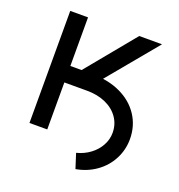

<svg xmlns="http://www.w3.org/2000/svg" viewBox="-121 -631 795 854"><g transform="rotate(20 277.0 -203.5)"><path d="M125.7 -299.7H259Q332.2 -299.7 389.8 -272.4Q447.5 -245.2 479.6 -196.1Q511.7 -147.1 511.7 -84.9Q511.7 -34.2 488.6 10.2Q465.5 54.6 423.9 84.1Q382.3 113.6 329.4 122.9L307.3 53.9Q342.9 44.9 370.7 24.2Q398.5 3.5 414 -25Q429.6 -53.5 429.6 -84.9Q429.6 -125 407.8 -156.4Q386 -187.8 347.2 -205.1Q308.4 -222.4 259 -222.4H125.7ZM67 -530.4H151.2V-300.4H204.4L393.6 -530.4H501.4L245.9 -222.4H151.2V0H67Z"/></g></svg>

Font: Pretendard Variable
Style: Regular
Weight: 400
Designer: Base glyphs from Inter by Rasmus Andersson; Hangul glyphs from Noto Sans CJK(Source Han Sans) by Jang Soo-young and Kang
Foundry: Kil Hyung-jin
Version: Version 1.100;FEAKit 1.0